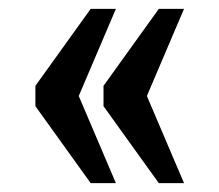

<svg xmlns="http://www.w3.org/2000/svg" viewBox="-20 -487 496 434"><path d="M339 -73H396L312 -270L396 -467H339L214 -293V-247ZM185 -73H242L158 -270L242 -467H185L60 -293V-247Z"/></svg>

Font: Noto Serif Devanagari ExtraCondensed
Style: Bold
Weight: 700
Width: 2
Designer: Universal Thirst, Indian Type Foundry and the Monotype Design Team
Foundry: Monotype Imaging Inc.
Version: Version 2.004